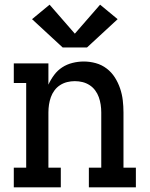

<svg xmlns="http://www.w3.org/2000/svg" viewBox="-20 -801 640 821"><path d="M39 0V-84H92V-446H39V-530H187V-439Q197 -461 211.5 -480.5Q226 -500 246 -513Q266 -526 290 -532Q314 -538 338 -538Q364 -538 389.5 -531Q415 -524 436 -508Q457 -492 471 -470Q485 -448 493.5 -423Q502 -398 505 -372Q508 -346 508 -320V-84H561V0H360V-84H413V-320Q413 -337 410.5 -353.5Q408 -370 402.5 -385.5Q397 -401 387 -414.5Q377 -428 363 -437Q349 -446 333 -450Q317 -454 300 -454Q283 -454 267 -450Q251 -446 237 -437Q223 -428 213 -414.5Q203 -401 197.5 -385.5Q192 -370 189.5 -353.5Q187 -337 187 -320V-84H240V0ZM248 -598 117 -719 192 -781 300 -657 408 -781 483 -719 352 -598Z"/></svg>

Font: Iosevka Curly Slab MdEx
Style: Regular
Weight: 500
Width: 7
Monospace: yes
Designer: Belleve Invis
Foundry: Belleve Invis
Version: Version 11.1.0; ttfautohint (v1.8.3)